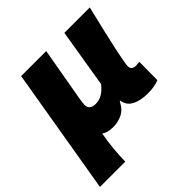

<svg xmlns="http://www.w3.org/2000/svg" viewBox="-227 -714 1068 1068"><g transform="rotate(-45 307.5 -180.0)"><path d="M91 -553H288L232 -234Q227 -202 227 -190Q227 -150 276 -150Q329 -150 374 -207L431 -553H631Q549 -214 549 -172Q549 -156 559 -149Q569 -142 582 -142Q594 -142 612 -144L611 -1Q572 14 523 14Q463 14 425.5 -6.5Q388 -27 384 -72Q384 -70 383.5 -68.5Q383 -67 384 -65H379Q359 -23 325 -6.5Q291 10 254 10Q209 10 184 -8Q166 88 164 193H-35Z"/></g></svg>

Font: Nebula Sans Black
Style: Regular
Weight: 900
Italic angle: -9°
Designer: Paul D. Hunt for Adobe (as Source Sans)
Foundry: Nebula Entertainment & Broadcasting LLC
Version: Version 1.010